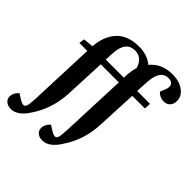

<svg xmlns="http://www.w3.org/2000/svg" viewBox="-309 -975 1397 1397"><g transform="rotate(45 389.5 -276.5)"><path d="M18.1 229Q-13.7 229 -33.4 212.4Q-53.2 195.8 -53.2 168.9Q-53.2 134.8 -19 102.1L22.9 128.9Q56.6 148.9 70.8 141.4Q85 133.8 88.9 99.1Q93.8 47.4 95.2 -20L112.8 -463.9H30.8L37.1 -506.8L115.2 -514.2L116.2 -525.9Q127.4 -632.8 187.5 -692.9Q247.6 -752.9 357.9 -752.9Q442.4 -752.9 499 -706.1Q561 -782.2 671.9 -782.2Q741.2 -782.2 786.6 -750.2Q832 -718.3 832 -666Q832 -634.8 814 -615.5Q795.9 -596.2 763.2 -596.2Q744.1 -596.2 725.8 -605Q707.5 -613.8 695.8 -627.9L710 -662.1Q726.6 -698.2 716.1 -720.2Q705.6 -742.2 670.9 -742.2Q586.4 -742.2 580.1 -604L575.2 -514.2H708L705.1 -463.9H575.2L560.1 -147Q552.7 12.2 465.8 139.2Q440.9 180.2 408.9 204.6Q377 229 340.8 229Q309.1 229 290 212.4Q271 195.8 271 168.9Q271 134.8 305.2 102.1L347.2 128.9Q380.4 148.9 394.8 141.1Q409.2 133.3 412.1 99.1Q417.5 40 418.9 -20L437 -463.9H251L236.8 -147Q228 18.6 138.2 147Q114.3 184.1 83.3 206.5Q52.2 229 18.1 229ZM255.9 -582 252 -514.2H438L440.9 -557.1Q444.3 -598.1 455.1 -628.9Q430.2 -711.9 356.9 -711.9Q262.2 -711.9 255.9 -582Z"/></g></svg>

Font: Literata SemiBold
Style: Italic
Weight: 650
Italic angle: -2.39999°
Designer: Latin by Veronika Burian and Jose Scaglione. Greek by Irene Vlachou. Cyrillic by Vera Evstafieva
Foundry: TypeTogether
Version: Version 3.021